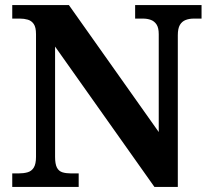

<svg xmlns="http://www.w3.org/2000/svg" viewBox="-20 -734 828 754"><path d="M28.1 0V-53H52.7Q72.8 -53 88.4 -57.4Q104 -61.9 112.7 -75.9Q121.4 -90 121.4 -118.1V-599.9Q121.4 -627 112.5 -639.8Q103.6 -652.6 89.2 -656.8Q74.7 -661 58 -661H28.1V-714H250.6L603.4 -215.5V-599.9Q603.4 -624.7 594.8 -637.8Q586.2 -650.8 572.3 -655.9Q558.4 -661 541.1 -661H510.7V-714H771.5V-661H741.1Q723.2 -661 708.8 -655.4Q694.5 -649.8 686.4 -636Q678.3 -622.1 678.3 -595.9V0H586.4L196.3 -551.1V-118.1Q196.3 -90 203.5 -75.9Q210.8 -61.9 225.1 -57.4Q239.5 -53 258.6 -53H289V0Z"/></svg>

Font: Noto Serif Sinhala
Style: Regular
Weight: 400
Designer: Jelle Bosma - Monotype Design Team
Foundry: Monotype Imaging Inc.
Version: Version 2.006